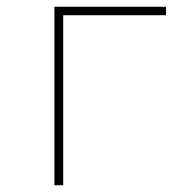

<svg xmlns="http://www.w3.org/2000/svg" viewBox="-20 -548 570 568"><path d="M141 0V-528H471V-503H167V0Z"/></svg>

Font: Noto Sans Mono Condensed Thin
Style: Regular
Weight: 100
Width: 3
Designer: Monotype Design Team
Foundry: Monotype Imaging Inc.
Version: Version 2.014; ttfautohint (v1.8.4.7-5d5b)